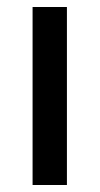

<svg xmlns="http://www.w3.org/2000/svg" viewBox="-20 -528 284 548"><path d="M171 -508V0H73V-508Z"/></svg>

Font: LatoLatin Medium
Style: Regular
Weight: 500
Designer: Lukasz Dziedzic with Adam Twardoch and Botio Nikoltchev
Foundry: tyPoland Lukasz Dziedzic
Version: Version 2.015; 2015-08-06; http://www.latofonts.com/